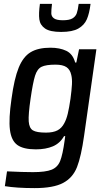

<svg xmlns="http://www.w3.org/2000/svg" viewBox="-20 -763 559 986"><path d="M5 0ZM5 193 16 117Q99 121 149 121Q214 121 245 108.5Q276 96 289 63.5Q302 31 312 -42L315 -64H309Q288 -27 251.5 -11.5Q215 4 164 4Q100 4 69 -18.5Q38 -41 31 -96.5Q24 -152 39 -255Q53 -359 76 -415.5Q99 -472 137.5 -495Q176 -518 239 -518Q287 -518 320.5 -502Q354 -486 366 -442H372L386 -510H475L412 -67Q397 40 375.5 95Q354 150 304 176.5Q254 203 158 203Q65 203 5 193ZM310 -130Q321 -150 328 -179Q335 -208 342 -256Q348 -301 349.5 -329.5Q351 -358 346 -378Q340 -406 321 -418.5Q302 -431 265 -431Q216 -431 193.5 -420Q171 -409 160 -374Q149 -339 137 -256Q125 -174 127.5 -139.5Q130 -105 149 -93.5Q168 -82 216 -82Q253 -82 275 -93.5Q297 -105 310 -130ZM294 -599Q237 -599 211.5 -616.5Q186 -634 182 -663.5Q178 -693 185 -743H247Q243 -710 243.5 -694Q244 -678 257.5 -668.5Q271 -659 303 -659Q336 -659 352 -668.5Q368 -678 374 -694.5Q380 -711 384 -743H445Q439 -694 426 -664Q413 -634 382.5 -616.5Q352 -599 294 -599Z"/></svg>

Font: Assailand Medium
Style: Italic
Weight: 500
Italic angle: -8°
Designer: Hector Gatti with collaboration of the Omnibus-Type team
Foundry: Omnibus-Type
Version: Version 0.072;October 19, 2019;FontCreator 12.0.0.2547 64-bi